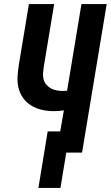

<svg xmlns="http://www.w3.org/2000/svg" viewBox="-20 -755 548 950"><path d="M170 175 216 -105H278L296 -209Q283 -207 270.5 -206Q258 -205 246 -205Q216 -205 187.5 -211.5Q159 -218 135 -232.5Q111 -247 94.5 -270Q78 -293 71.5 -320.5Q65 -348 67 -378.5Q69 -409 74 -439L123 -735H248L196 -421Q194 -406 193 -390.5Q192 -375 196 -361Q200 -347 209.5 -336Q219 -325 231.5 -318Q244 -311 259 -308Q274 -305 289 -305Q295 -305 300.5 -305.5Q306 -306 312 -306L383 -735H508L386 0H308L279 175Z"/></svg>

Font: Iosevka SS04 Extrabold Oblique
Style: Regular
Weight: 800
Italic angle: -9°
Monospace: yes
Designer: Belleve Invis
Foundry: Belleve Invis
Version: Version 19.0.0; ttfautohint (v1.8.4)